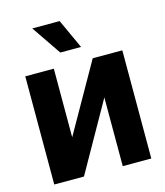

<svg xmlns="http://www.w3.org/2000/svg" viewBox="-113 -849 806 936"><g transform="rotate(-15 289.5 -381.5)"><path d="M188.5 -545.9V-199.7L384.8 -545.9H534.2V0H390.1V-346.7L194.3 0H44.4V-545.9ZM137.7 -762.7H275.9L344.2 -613.8H239.3Z"/></g></svg>

Font: Inter Tight Stencil
Style: Bold
Weight: 700
Designer: Rasmus Andersson
Foundry: rsms
Version: Version 3.004;Glyphs 3.1.2 (3151)